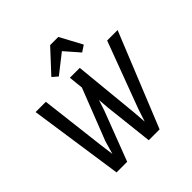

<svg xmlns="http://www.w3.org/2000/svg" viewBox="-256 -1233 1443 1443"><g transform="rotate(-45 465.5 -511.0)"><path d="M169 4 59.5 -747H168.5L231 -222L245 -116L275.5 -221.5L436 -631.5L424 -747H529L580.5 -222L588.5 -116L623.5 -221.5L820 -747H931L626.5 4H511L467 -391L460.5 -475L433 -391L282 4ZM372 -812.5 329.5 -849.5 492.5 -1025.5H579.5L674 -849.5L623.5 -816L523 -931Z"/></g></svg>

Font: Koeln Type Sans
Style: Italic
Weight: 400
Italic angle: -7.5°
Designer: Eben Sorkin
Foundry: Eben Sorkin
Version: Version 2.001